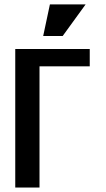

<svg xmlns="http://www.w3.org/2000/svg" viewBox="-20 -846 478 866"><path d="M158.2 -546.9V0H48.8V-625H384.8V-546.9ZM366.2 -826.2 262.7 -683.6H174.8L205.1 -826.2Z"/></svg>

Font: Sudo Variable
Style: Regular
Weight: 400
Monospace: yes
Designer: Jens Kutilek
Foundry: Jens Kutilek
Version: Version 0.040